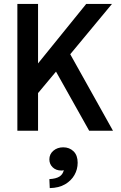

<svg xmlns="http://www.w3.org/2000/svg" viewBox="-20 -670 620 984"><path d="M69 0V-650H175V-345L422 -650H554L340 -392L559 0H437L267 -303L175 -193V0ZM235 294 233 248Q267 246 284.5 235Q302 224 307 202Q302 204 295 204Q267 204 250 187.5Q233 171 233 147Q233 120 253.5 102.5Q274 85 304 85Q336 85 357 105.5Q378 126 378 164Q378 198 361.5 227Q345 256 313.5 274.5Q282 293 235 294Z"/></svg>

Font: Sometype Mono SemiBold
Style: Regular
Weight: 600
Designer: Ryoichi Tsunekawa
Foundry: Dharma Type
Version: Version 1.001